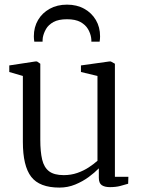

<svg xmlns="http://www.w3.org/2000/svg" viewBox="-20 -818 622 848"><path d="M465.5 8.5Q442.5 8.5 429.5 -0.2Q416.5 -9 416.5 -33V-74.5Q398.5 -56 371.8 -36.2Q345 -16.5 312.2 -3Q279.5 10.5 242.5 10.5Q154.5 10.5 117.8 -37.2Q81 -85 81 -191.5V-482.5L21 -500V-529L136 -546.5H143.5L158 -536.5V-200.5Q158 -148 166.2 -113.2Q174.5 -78.5 196.8 -61.5Q219 -44.5 261.5 -44.5Q293.5 -44.5 321.5 -54.2Q349.5 -64 372 -78.8Q394.5 -93.5 410.5 -108V-482.5L337.5 -500V-529L462.5 -546.5H469.5L487.5 -536.5V-37H547L546 -6.5Q530 -1.5 510.5 3.5Q491 8.5 465.5 8.5ZM276 -797.5Q319.5 -797.5 352.2 -779.2Q385 -761 403.5 -729.5Q422 -698 422 -657.5Q422 -652 421.5 -646.2Q421 -640.5 420 -634H383.5Q383.5 -637.5 383.5 -642Q383.5 -646.5 382.5 -651.5Q379.5 -671 368.5 -689.8Q357.5 -708.5 335.2 -720.8Q313 -733 276 -733Q238.5 -733 216.2 -720.8Q194 -708.5 183.2 -689.8Q172.5 -671 169 -651.5Q168.5 -646.5 168.2 -642Q168 -637.5 168 -634H131.5Q130.5 -640.5 130 -646.2Q129.5 -652 129.5 -657.5Q129.5 -698 148 -729.5Q166.5 -761 199.5 -779.2Q232.5 -797.5 276 -797.5Z"/></svg>

Font: Merriweather 60pt Light
Style: Regular
Weight: 300
Version: Version 2.100